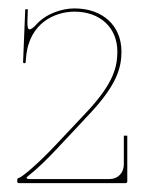

<svg xmlns="http://www.w3.org/2000/svg" viewBox="-20 -884 330 445"><path d="M38.5 -862.5 33.5 -740C33.5 -738.5 34.5 -737.5 36.5 -737.5C38.5 -737.5 39.5 -738.5 39.5 -740L40.5 -751.5C47.5 -832.5 109.5 -857 152.5 -857C212 -857 252 -820 252 -764.5C252 -729.5 243.5 -691.5 182.5 -626L110 -549C65 -501 29.5 -472.5 23.5 -471.5C21 -471 20 -469.5 20 -468V-463C20 -460.5 22.5 -459.5 24 -459.5H271C273.5 -459.5 275 -461.5 275 -463V-569.5H267V-503C267 -483 253 -469 234 -469H50.5C44 -469 41.5 -470 41.5 -471.5C41.5 -473.5 44.5 -475.5 50 -480C66.5 -493 89.5 -515 116 -543.5L189.5 -622C251 -688 261.5 -727.5 261.5 -764.5C261.5 -824.5 218 -864.5 152.5 -864.5C122.5 -864.5 85.5 -851.5 64 -827C57.5 -819.5 51.5 -816 48.5 -816C44.5 -816 43.5 -821.5 43.5 -833.5L44.5 -862.5Z"/></svg>

Font: Znikomit
Style: Regular
Weight: 100
Designer: gluk
Foundry: gluk
Version: Version 0.55